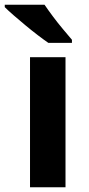

<svg xmlns="http://www.w3.org/2000/svg" viewBox="-48 -786 373 806"><path d="M227 0H78V-546H227ZM139 -766Q154 -744 174.5 -716.5Q195 -689 216.5 -663.5Q238 -638 254 -619V-606H155Q136 -619 110.5 -638.5Q85 -658 58.5 -680Q32 -702 9 -722Q-14 -742 -28 -756V-766Z"/></svg>

Font: Noto Sans Bamum
Style: Bold
Weight: 700
Designer: Monotype Design Team
Foundry: Monotype Imaging Inc.
Version: Version 2.002; ttfautohint (v1.8.4.7-5d5b)